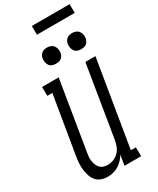

<svg xmlns="http://www.w3.org/2000/svg" viewBox="-276 -1203 1061 1289"><g transform="rotate(-30 254.5 -558.0)"><path d="M151 8Q126 8 102.5 -0.5Q79 -9 64 -27Q49 -45 41.5 -68Q34 -91 31 -115.5Q28 -140 29.5 -165.5Q31 -191 35 -216L110 -666H71L70 -735H199L112 -205Q109 -188 107.5 -171.5Q106 -155 108.5 -139Q111 -123 117 -108Q123 -93 133.5 -82Q144 -71 160 -66Q176 -61 193 -61Q215 -61 237.5 -70Q260 -79 277 -96.5Q294 -114 302.5 -136Q311 -158 315 -180L406 -735H484L374 -69H413L414 0H285L298 -79Q287 -60 271 -43Q255 -26 235.5 -14Q216 -2 194 3Q172 8 151 8ZM426 -823Q411 -823 397 -828Q383 -833 375 -844.5Q367 -856 364.5 -870.5Q362 -885 364 -900Q366 -910 371.5 -920Q377 -930 385.5 -936.5Q394 -943 405 -945.5Q416 -948 426 -948Q441 -948 454.5 -942.5Q468 -937 476 -925.5Q484 -914 487 -899.5Q490 -885 487 -870Q485 -860 479.5 -850Q474 -840 465.5 -833.5Q457 -827 446.5 -825Q436 -823 426 -823ZM230 -823Q215 -823 201.5 -828Q188 -833 180 -844.5Q172 -856 169.5 -870.5Q167 -885 169 -900Q171 -910 176.5 -920Q182 -930 190.5 -936.5Q199 -943 209.5 -945.5Q220 -948 230 -948Q245 -948 259 -942.5Q273 -937 281 -925.5Q289 -914 292 -899.5Q295 -885 292 -870Q290 -860 284.5 -850Q279 -840 270.5 -833.5Q262 -827 251 -825Q240 -823 230 -823ZM216 -1056 215 -1124H508L509 -1056Z"/></g></svg>

Font: Iosevka QP
Style: Italic
Weight: 400
Italic angle: -9°
Designer: Belleve Invis
Foundry: Belleve Invis
Version: Version 20.0.0; ttfautohint (v1.8.4)